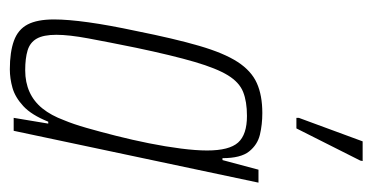

<svg xmlns="http://www.w3.org/2000/svg" viewBox="-208 -560 775 400"><g transform="rotate(90 180.0 -359.5)"><path d="M124 8Q88 8 64.5 -0.5Q41 -9 30.5 -29Q20 -49 20 -84Q20 -113 26 -156Q32 -199 44 -255Q60 -335 75 -386.5Q90 -438 108.5 -466.5Q127 -495 152.5 -506.5Q178 -518 215 -518Q239 -518 260 -513Q281 -508 295 -490.5Q309 -473 309 -435H313L333 -510H360L252 0H225L237 -72H233Q219 -37 200.5 -20Q182 -3 162.5 2.5Q143 8 124 8ZM126 -24Q151 -24 171 -33Q191 -42 205.5 -60Q220 -78 230 -105Q238 -124 246 -152Q254 -180 262.5 -213.5Q271 -247 278 -282Q285 -317 289 -348.5Q293 -380 293 -403Q293 -449 276.5 -467.5Q260 -486 221 -486Q191 -486 171 -478Q151 -470 136.5 -446.5Q122 -423 108.5 -377Q95 -331 79 -255Q67 -196 59.5 -155.5Q52 -115 52 -89Q52 -62 60 -48Q68 -34 84.5 -29Q101 -24 126 -24ZM225 -589V-594L274 -727H315L314 -722L247 -589Z"/></g></svg>

Font: Saira ExtraCondensed Thin
Style: Italic
Weight: 250
Width: 2
Italic angle: -12°
Designer: Hector Gatti with collaboration of the Omnibus-Type team
Foundry: Omnibus-Type
Version: Version 1.101